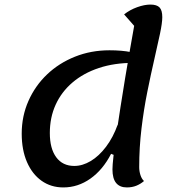

<svg xmlns="http://www.w3.org/2000/svg" viewBox="-20 -795 787 840"><path d="M257 25Q203 25 162 -4Q121 -33 98 -86Q75 -139 75 -210Q75 -287 104.5 -353.5Q134 -420 186 -469.5Q238 -519 308 -547Q378 -575 459 -575Q513 -575 553 -567Q559 -557 562 -545.5Q565 -534 565 -520Q480 -520 412.5 -497.5Q345 -475 297 -434Q249 -393 223.5 -337Q198 -281 198 -213Q198 -145 226 -107Q254 -69 305 -69Q341 -69 377 -90.5Q413 -112 444 -153Q475 -194 495 -250L486 -114L466 -122Q430 -52 375.5 -13.5Q321 25 257 25ZM535 25Q504 25 488 5.5Q472 -14 472 -54Q472 -72 476.5 -112Q481 -152 489 -207Q497 -262 507 -325.5Q517 -389 527.5 -453.5Q538 -518 548.5 -577Q559 -636 567 -682L523 -732Q548 -752 580 -763.5Q612 -775 638 -775Q666 -775 678 -762.5Q690 -750 690 -720Q690 -695 680 -647.5Q670 -600 655 -535Q640 -470 624.5 -393Q609 -316 599 -232.5Q589 -149 589 -64Q589 -46 594.5 -29Q600 -12 610 -3Q595 10 576.5 17.5Q558 25 535 25Z"/></svg>

Font: Lemonada
Style: Regular
Weight: 400
Designer: Mohamed Gaber (Arabic), Eduardo Tunni (Latin)
Foundry: Kief Type Foundry
Version: Version 4.005